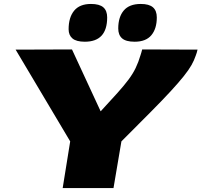

<svg xmlns="http://www.w3.org/2000/svg" viewBox="-20 -951 1019 971"><path d="M297 0 335 -236 59 -700 344 -701 489 -388Q540 -443 574 -481Q608 -519 630 -548.5Q652 -578 666 -607Q680 -636 691 -673Q693 -679 695 -686Q697 -693 699 -701L979 -700Q977 -692 975 -684.5Q973 -677 970 -670Q962 -646 948.5 -622Q935 -598 909.5 -566Q884 -534 843.5 -490Q803 -446 741.5 -384Q680 -322 594 -236L554 0ZM661 -740Q617 -740 597.5 -757Q578 -774 578 -807Q578 -865 606 -898Q634 -931 692 -931Q734 -931 753.5 -914Q773 -897 773 -863Q773 -806 745.5 -773Q718 -740 661 -740ZM409 -740Q366 -740 346.5 -756.5Q327 -773 327 -803Q327 -863 355 -897Q383 -931 440 -931Q483 -931 502.5 -914Q522 -897 522 -863Q522 -740 409 -740Z"/></svg>

Font: Georama ExtraExtended ExtraBold
Style: Italic
Weight: 800
Width: 8
Italic angle: -9°
Designer: Jean-Baptiste Levee
Foundry: Production Type
Version: Version 1.000